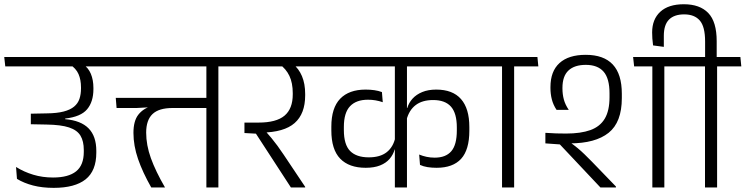

<svg xmlns="http://www.w3.org/2000/svg" viewBox="-42 -906 3602 928"><path d="M-16.5 -585H509L504 -630.5H-21.5ZM359 -595.5H294.5Q325.5 -575.5 337.5 -548Q349.5 -520.5 349.5 -483.5V-478.5Q349.5 -450.5 342 -428.2Q334.5 -406 316.2 -390.8Q298 -375.5 265.8 -367Q233.5 -358.5 183 -358L107 -356.5V-305.5L183 -304Q252.5 -303 291.8 -290Q331 -277 347 -250.2Q363 -223.5 363 -181V-172Q363 -107.5 325.8 -77.8Q288.5 -48 214.5 -48Q163.5 -48 118.8 -61.5Q74 -75 35.5 -99L40 -41.5Q73.5 -21 117.8 -9.5Q162 2 217.5 2Q320 2 371.8 -39.2Q423.5 -80.5 423.5 -168V-177Q423.5 -247.5 386.2 -285.5Q349 -323.5 273 -330V-333Q348.5 -341.5 379 -377.8Q409.5 -414 409.5 -475.5V-481Q409.5 -519.5 397.2 -549Q385 -578.5 359 -595.5Z M480.5 -585H1080L1075.5 -630.5H475.5ZM852.5 -433H517.5L521.5 -384H618L691 -388H852.5ZM603 -263.5Q603 -202 625.2 -137.5Q647.5 -73 689 0H755.5Q710 -78.5 687.2 -141.8Q664.5 -205 664.5 -265Q664.5 -325.5 695.2 -354.8Q726 -384 792 -384H982.5V-433H776.5L689.5 -393Q650 -381.5 626.5 -351.5Q603 -321.5 603 -263.5ZM1013.5 -600.5H955.5V0H1013.5ZM898.5 -585H1131L1126.5 -630.5H893.5Z M1526 -585 1521.5 -630.5H1093L1097.5 -585ZM1433 0V-3L1329 -158.5Q1313 -182.5 1299 -201.5Q1285 -220.5 1270 -238.8Q1255 -257 1236.5 -277.5V-295.5L1139.5 -313.5V-263L1195 -260L1364 0ZM1374.5 -596H1308.5Q1340.5 -573.5 1356.8 -539.2Q1373 -505 1373 -455.5V-450Q1373 -380.5 1333.2 -347Q1293.5 -313.5 1207.5 -313.5H1139.5L1184 -265H1221.5Q1331 -266.5 1382 -311.2Q1433 -356 1433 -445V-451.5Q1433 -501.5 1417.5 -538Q1402 -574.5 1374.5 -596Z M1485.5 -585H2305L2300.5 -630.5H1480.5ZM1559.5 -275.5Q1559.5 -183.5 1602.2 -139.2Q1645 -95 1725.5 -95Q1766.5 -95 1795.2 -106.5Q1824 -118 1841.2 -138.2Q1858.5 -158.5 1865.5 -183.5H1872L1869 -242.5Q1859 -195.5 1827.2 -170.5Q1795.5 -145.5 1740.5 -145.5Q1680.5 -145.5 1650.2 -176.2Q1620 -207 1620 -277.5V-292.5Q1620 -361 1649.8 -392.5Q1679.5 -424 1736.5 -424Q1756 -424 1773.2 -421Q1790.5 -418 1808 -412L1804 -461Q1786.5 -467.5 1767 -470.2Q1747.5 -473 1725 -473Q1645 -473 1602.2 -428.8Q1559.5 -384.5 1559.5 -294ZM2226.5 -292Q2226.5 -381.5 2186.2 -427.2Q2146 -473 2066.5 -473Q2027.5 -473 1999 -461.2Q1970.5 -449.5 1952.2 -429.5Q1934 -409.5 1926.5 -384H1920L1923 -327Q1935 -373.5 1967 -398Q1999 -422.5 2051.5 -422.5Q2109.5 -422.5 2137.8 -390.5Q2166 -358.5 2166 -290V-275.5Q2166 -206 2139.2 -175Q2112.5 -144 2059 -144Q2038.5 -144 2019.8 -148Q2001 -152 1984 -159L1988 -109Q2004 -101.5 2024.5 -98.2Q2045 -95 2068 -95Q2147 -95 2186.8 -138.5Q2226.5 -182 2226.5 -274.5ZM1925 -600.5H1866.5V0H1925Z M2443 0V-600.5H2384.5V0ZM2560 -585 2555.5 -630.5H2267L2272.5 -585Z M3169 -600.5H3111V0H3169ZM3053.5 -585H3286.5L3281.5 -630.5H3049ZM3018 -630.5 3023 -585H3249L3244.5 -630.5ZM2935 0V-4.5L2819.5 -124Q2799.5 -144.5 2783.2 -160.2Q2767 -176 2749.8 -190.2Q2732.5 -204.5 2710 -220.5V-238.5L2594 -263.5V-213L2664 -208L2860 0ZM2963.5 -453Q2963.5 -547.5 2919.8 -594.2Q2876 -641 2789 -641Q2706 -641 2662.2 -601.2Q2618.5 -561.5 2618.5 -485V-480.5Q2618.5 -452 2625.2 -425.5Q2632 -399 2648 -375H2707Q2690 -400 2683.2 -425.2Q2676.5 -450.5 2676.5 -478V-481.5Q2676.5 -538 2705.5 -565.2Q2734.5 -592.5 2789.5 -592.5Q2846.5 -592.5 2875.2 -559.8Q2904 -527 2904 -455V-436Q2904 -371 2881 -332.5Q2858 -294 2811.5 -277.2Q2765 -260.5 2694 -260.5Q2669 -260.5 2646.2 -261.2Q2623.5 -262 2594 -264L2635.5 -216.5Q2656.5 -214.5 2674 -213.8Q2691.5 -213 2711.5 -213Q2835.5 -213 2899.5 -264Q2963.5 -315 2963.5 -432Z M3424 0V-600.5H3365.5V0ZM3541 -585 3536.5 -630.5H3248L3253.5 -585ZM3263 -885.5Q3189 -885.5 3149.5 -849.2Q3110 -813 3110 -749Q3110 -735.5 3111 -720Q3112 -704.5 3114.5 -686.5L3166.5 -679.5V-733Q3166.5 -786 3191.5 -811.2Q3216.5 -836.5 3265 -836.5Q3314.5 -836.5 3340.2 -807Q3366 -777.5 3366 -705.5V-623H3422V-707Q3422 -801 3381.2 -843.2Q3340.5 -885.5 3263 -885.5Z"/></svg>

Font: Anek Devanagari Light
Style: Regular
Weight: 300
Designer: Kailash Malviya (Devanagari) & Yesha Goshar (Latin)
Foundry: Ek Type
Version: Version 1.003